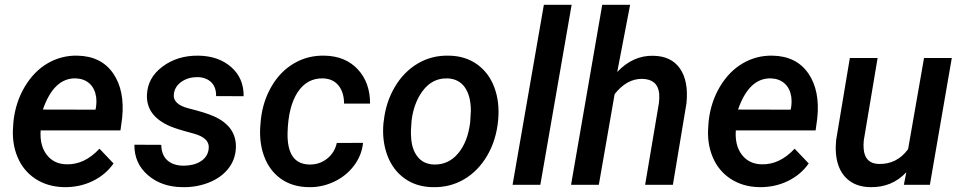

<svg xmlns="http://www.w3.org/2000/svg" viewBox="-20 -770 4006 800"><path d="M247.1 9.8Q178.2 8.3 127.7 -24.9Q77.1 -58.1 53 -115.7Q28.8 -173.3 34.7 -244.1L36.1 -264.2Q44.9 -344.7 83.3 -408.9Q121.6 -473.1 178.7 -506.3Q235.8 -539.6 302.7 -538.1Q401.9 -536.1 451.4 -464.4Q501 -392.6 488.8 -277.3L481.9 -226.6H149.4Q145 -163.6 174.8 -125Q204.6 -86.4 256.8 -85.4Q331.5 -83 394.5 -150.4L453.1 -88.9Q419.9 -41.5 365.7 -15.4Q311.5 10.7 247.1 9.8ZM296.4 -443.4Q204.6 -446.3 158.7 -313.5L377.9 -313L379.9 -323.2Q383.3 -345.7 380.4 -367.2Q375 -401.9 353 -421.9Q331.1 -441.9 296.4 -443.4Z M849.1 -146.5Q857.4 -194.8 786.4 -213.6Q715.3 -232.4 689.5 -243.7Q588.9 -286.6 592.3 -374.5Q594.7 -445.8 657 -492.4Q719.2 -539.1 806.2 -538.1Q890.1 -537.1 943.1 -490.7Q996.1 -444.3 995.1 -369.1L880.4 -369.6Q881.3 -406.2 860.4 -427Q839.4 -447.8 802.7 -448.7Q764.2 -448.7 736.6 -429.7Q709 -410.6 704.6 -379.9Q697.8 -335.4 767.1 -318.1Q836.4 -300.8 869.6 -286.1Q966.3 -243.7 962.9 -153.3Q960.4 -103 929.9 -65.7Q899.4 -28.3 848.1 -8.5Q796.9 11.2 739.3 9.8Q652.8 8.8 595.9 -40.5Q539.1 -89.8 540 -167L651.9 -166.5Q652.8 -124 677.2 -102.1Q701.7 -80.1 744.1 -79.6Q787.1 -79.6 815.7 -97.4Q844.2 -115.2 849.1 -146.5Z M1269 -84.5Q1310.5 -83.5 1342.5 -108.6Q1374.5 -133.8 1383.3 -174.3L1492.7 -174.8Q1487.3 -122.6 1454.8 -79.6Q1422.4 -36.6 1371.6 -12.7Q1320.8 11.2 1265.6 9.8Q1197.8 8.8 1149.9 -25.4Q1102.1 -59.6 1080.1 -119.9Q1058.1 -180.2 1065.4 -254.4L1066.9 -271.5Q1075.2 -348.1 1111.6 -410.4Q1147.9 -472.7 1205.6 -506.3Q1263.2 -540 1333.5 -538.1Q1419.4 -536.1 1470.7 -481.2Q1522 -426.3 1522 -338.4H1413.6Q1413.6 -383.8 1391.4 -412.6Q1369.1 -441.4 1327.1 -443.4Q1259.3 -445.3 1220.2 -385.7Q1181.2 -326.2 1178.2 -217.8Q1174.8 -86.4 1269 -84.5Z M1579.1 -266.1Q1587.4 -343.8 1624.8 -407.2Q1662.1 -470.7 1720.7 -505.4Q1779.3 -540 1850.6 -538.1Q1918.5 -537.1 1967.8 -502Q2017.1 -466.8 2039.8 -405.8Q2062.5 -344.7 2055.7 -270Q2047.9 -186 2010 -121.6Q1972.2 -57.1 1913.3 -22.7Q1854.5 11.7 1782.7 9.8Q1715.3 8.8 1666.3 -26.1Q1617.2 -61 1594.2 -121.8Q1571.3 -182.6 1577.6 -255.9ZM1692.9 -199.2Q1695.3 -147.9 1720 -116.9Q1744.6 -85.9 1788.6 -84.5Q1848.1 -83 1888.4 -130.4Q1928.7 -177.7 1939 -259.8L1941.9 -307.6Q1941.9 -370.1 1917 -405.8Q1892.1 -441.4 1844.7 -443.4Q1770.5 -445.3 1727.5 -370.6Q1701.7 -325.2 1694.8 -266.1Q1690.9 -225.1 1692.9 -199.2Z M2231.4 0H2115.7L2246.1 -750H2361.8Z M2551.8 -470.2Q2617.7 -539.6 2701.7 -537.6Q2776.9 -536.6 2813.2 -484.4Q2849.6 -432.1 2840.3 -339.8L2783.7 0H2668L2725.6 -341.3Q2728 -362.3 2726.6 -380.4Q2720.2 -439.9 2656.2 -441.4Q2591.8 -442.4 2541 -377.9L2475.1 0H2359.4L2489.3 -750H2605.5Z M3143.6 9.8Q3074.7 8.3 3024.2 -24.9Q2973.6 -58.1 2949.5 -115.7Q2925.3 -173.3 2931.2 -244.1L2932.6 -264.2Q2941.4 -344.7 2979.7 -408.9Q3018.1 -473.1 3075.2 -506.3Q3132.3 -539.6 3199.2 -538.1Q3298.3 -536.1 3347.9 -464.4Q3397.5 -392.6 3385.3 -277.3L3378.4 -226.6H3045.9Q3041.5 -163.6 3071.3 -125Q3101.1 -86.4 3153.3 -85.4Q3228 -83 3291 -150.4L3349.6 -88.9Q3316.4 -41.5 3262.2 -15.4Q3208 10.7 3143.6 9.8ZM3192.9 -443.4Q3101.1 -446.3 3055.2 -313.5L3274.4 -313L3276.4 -323.2Q3279.8 -345.7 3276.9 -367.2Q3271.5 -401.9 3249.5 -421.9Q3227.5 -441.9 3192.9 -443.4Z M3756.3 -52.2Q3696.3 11.7 3606 9.8Q3554.7 8.8 3520.8 -15.6Q3486.8 -40 3472.4 -83.7Q3458 -127.4 3463.9 -186.5L3521 -528.3H3636.7L3579.1 -185.1Q3577.1 -167 3578.6 -149.9Q3583.5 -89.4 3639.6 -86.9Q3716.3 -84 3763.7 -148.4L3830.1 -528.3H3945.8L3854.5 0H3746.1Z"/></svg>

Font: Roboto Medium
Style: Italic
Weight: 500
Italic angle: -12°
Designer: Google
Version: Version 2.134; 2016